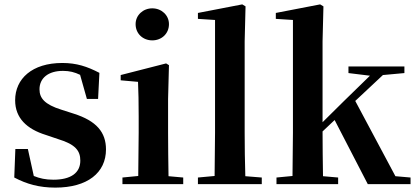

<svg xmlns="http://www.w3.org/2000/svg" viewBox="-20 -839 1894 875"><path d="M232 16C379 16 463 -52 463 -158C463 -236 420 -288 316 -321L260 -339C183 -363 160 -392 160 -432C160 -483 200 -516 267 -516C297 -516 320 -510 345 -498L376 -388H427L433 -507C377 -536 329 -552 264 -552C126 -552 49 -480 49 -382C49 -301 102 -251 189 -224L245 -205C325 -181 346 -151 346 -107C346 -51 303 -20 223 -20C188 -20 161 -26 134 -37L107 -160H50L45 -30C102 0 159 16 232 16Z M674 -655C716 -655 750 -685 750 -729C750 -770 716 -801 674 -801C632 -801 598 -770 598 -729C598 -685 632 -655 674 -655ZM609 0H815V-30L748 -36C747 -94 746 -180 746 -235V-388L750 -542L737 -550L530 -497V-473L609 -466C611 -418 612 -375 612 -308V-235L610 -37L538 -30V0Z M957 0H1173V-30L1098 -36C1096 -100 1095 -172 1095 -235V-651L1099 -810L1084 -819L882 -780V-753L960 -748V-235L958 -37L882 -30V0Z M1568 -506 1666 -494 1547 -378 1450 -282V-651L1454 -810L1439 -819L1237 -780V-753L1315 -748V-235L1313 -37L1240 -30V0H1521V-30L1452 -36C1451 -93 1450 -182 1450 -240L1505 -292L1656 0H1851V-30L1782 -36L1599 -379L1725 -497L1823 -506V-536H1568Z"/></svg>

Font: Noto Serif CJK TC
Style: Bold
Weight: 700
Designer: Ryoko NISHIZUKA 西塚涼子 (kana & ideographs); Frank Grießhammer (Latin, Greek & Cyrillic); Wenlong ZHANG 张文龙 (bopomofo); San
Foundry: Adobe
Version: Version 2.001;hotconv 1.1.0;makeotfexe 2.6.0